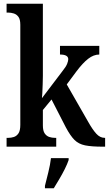

<svg xmlns="http://www.w3.org/2000/svg" viewBox="-20 -780 579 1021"><path d="M15 0V-47H25Q39 -47 53.5 -51.5Q68 -56 78 -70.5Q88 -85 88 -116V-648Q88 -677 78 -690.5Q68 -704 53 -708.5Q38 -713 25 -713H15V-760H208V-376Q208 -359 207 -332.5Q206 -306 205 -284Q204 -262 203 -258L310 -399Q331 -425 337 -440.5Q343 -456 343 -465Q343 -490 299 -490V-536H508V-490Q478 -490 449 -467.5Q420 -445 387 -401L335 -331L449 -132Q472 -91 492 -69Q512 -47 536 -47H539V0H527Q467 0 432.5 -7Q398 -14 376 -36Q354 -58 330 -103L254 -251L208 -195V-113Q208 -84 218 -70Q228 -56 242.5 -51.5Q257 -47 271 -47H279V0ZM219 208Q227 176 237 136Q247 96 251 61H345V71Q338 92 324.5 119Q311 146 295 173Q279 200 266 221H219Z"/></svg>

Font: Noto Serif Myanmar Cond SemBd
Style: Regular
Weight: 600
Width: 3
Designer: Ben Mitchell and the Monotype Design Team
Foundry: Monotype Imaging Inc.
Version: Version 2.106; ttfautohint (v1.8.4.7-5d5b)